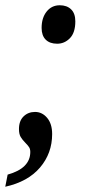

<svg xmlns="http://www.w3.org/2000/svg" viewBox="-34 -561 329 729"><path d="M124 -455Q124 -493 143 -517Q162 -541 193 -541Q220 -541 236 -525.5Q252 -510 252 -480Q252 -437 231.5 -416Q211 -395 183 -395Q155 -395 139.5 -410.5Q124 -426 124 -455ZM-5 102Q81 78 81 16Q81 5 76.5 -2Q72 -9 63 -18Q51 -30 44.5 -41Q38 -52 38 -71Q38 -102 55.5 -119Q73 -136 99 -136Q126 -136 145 -113.5Q164 -91 164 -52Q164 21 118 75Q72 129 -14 148Z"/></svg>

Font: Noto Serif CondSemiBold
Style: Italic
Weight: 600
Width: 3
Italic angle: -12°
Designer: Monotype Design Team
Foundry: Monotype Imaging Inc.
Version: Version 1.001